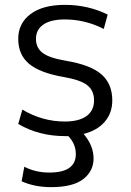

<svg xmlns="http://www.w3.org/2000/svg" viewBox="-20 -550 537 790"><path d="M55 -390Q55 -454 105.5 -492Q156 -530 247 -530Q342 -530 423 -490L407 -431Q330 -470 247 -470Q189 -470 158.5 -449Q128 -428 128 -390Q128 -354 154.5 -333Q181 -312 251 -300Q353 -283 397.5 -244Q442 -205 442 -137Q442 -85 411 -49Q380 -13 324 1Q365 49 365 102Q365 154 322.5 187Q280 220 190 220Q123 220 69 196L80 136Q126 160 183 160Q292 160 292 84Q292 42 261 10H247Q140 10 55 -40L72 -99Q154 -50 247 -50Q305 -50 336 -72.5Q367 -95 367 -137Q367 -177 339.5 -199Q312 -221 243 -233Q144 -250 99.5 -287.5Q55 -325 55 -390Z"/></svg>

Font: Mplus 1p
Style: Regular
Weight: 400
Version: Version 1.061